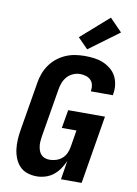

<svg xmlns="http://www.w3.org/2000/svg" viewBox="-106 -1061 811 1136"><g transform="rotate(10 300.0 -492.5)"><path d="M196 8Q166 8 139 -1Q112 -10 93.5 -29.5Q75 -49 64.5 -75Q54 -101 50.5 -129Q47 -157 48.5 -186.5Q50 -216 55 -245L104 -538Q108 -566 118.5 -594Q129 -622 146.5 -647Q164 -672 188 -691Q212 -710 239.5 -722Q267 -734 296 -738.5Q325 -743 353 -743Q382 -743 410 -739.5Q438 -736 462.5 -726Q487 -716 508.5 -699Q530 -682 542.5 -659Q555 -636 559 -608Q563 -580 558 -552L557 -543H425V-547Q428 -565 424 -582.5Q420 -600 408 -611.5Q396 -623 379 -628Q362 -633 344 -633Q324 -633 303 -624Q282 -615 267.5 -598.5Q253 -582 245 -561.5Q237 -541 234 -520L185 -227Q183 -213 182 -198.5Q181 -184 183 -170Q185 -156 189.5 -143.5Q194 -131 203.5 -121Q213 -111 226.5 -106.5Q240 -102 254 -102Q273 -102 292.5 -108Q312 -114 327.5 -127Q343 -140 352 -159Q361 -178 364 -197L381 -300H293L312 -410H533L465 0H341L359 -113Q348 -88 332.5 -65Q317 -42 295.5 -25Q274 -8 247.5 0Q221 8 196 8ZM360 -784 299 -846 466 -993 540 -917Z"/></g></svg>

Font: Iosevka XBd Ex Obl
Style: Regular
Weight: 800
Width: 7
Italic angle: -9°
Monospace: yes
Designer: Belleve Invis
Foundry: Belleve Invis
Version: Version 32.5.0; ttfautohint (v1.8.4)